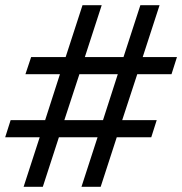

<svg xmlns="http://www.w3.org/2000/svg" viewBox="-20 -720 702 740"><path d="M71 0 133 -191H0L21 -257H154L211 -434H78L100 -500H233L298 -700H372L307 -500H456L521 -700H595L530 -500H662L641 -434H509L451 -257H584L563 -191H430L368 0H294L356 -191H207L145 0ZM228 -257H377L434 -434H286Z"/></svg>

Font: Figtree Medium
Style: Italic
Weight: 500
Italic angle: -9.5°
Foundry: Erik Kennedy
Version: Version 2.001; ttfautohint (v1.8.4.7-5d5b);gftools[0.9.27]